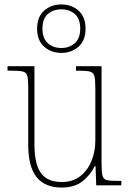

<svg xmlns="http://www.w3.org/2000/svg" viewBox="-20 -834 586 864"><path d="M257 10Q183 10 145 -36.5Q107 -83 107 -184V-442Q107 -477 103 -492.5Q99 -508 83 -512Q67 -516 32 -516H14V-536H135V-182Q135 -131 146 -93.5Q157 -56 184 -35.5Q211 -15 258 -15Q308 -15 341.5 -41.5Q375 -68 392 -110.5Q409 -153 409 -202V-436Q409 -474 405 -490.5Q401 -507 386 -511.5Q371 -516 334 -516H322V-536H437V-97Q437 -61 441 -44.5Q445 -28 459.5 -24Q474 -20 505 -20H526V0H413L410 -86H406Q387 -47 351.5 -18.5Q316 10 257 10ZM256 -596Q210 -596 178.5 -624Q147 -652 147 -705Q147 -758 178.5 -786Q210 -814 256 -814Q302 -814 333.5 -786Q365 -758 365 -705Q365 -652 333.5 -624Q302 -596 256 -596ZM256 -618Q292 -618 316.5 -639.5Q341 -661 341 -705Q341 -750 316.5 -771Q292 -792 256 -792Q220 -792 195.5 -771Q171 -750 171 -705Q171 -661 195.5 -639.5Q220 -618 256 -618Z"/></svg>

Font: Noto Serif Khmer SemiCondensed Thin
Style: Regular
Weight: 250
Width: 4
Designer: Danh Hong and the Monotype Design Team
Foundry: Monotype Imaging Inc.
Version: Version 2.004